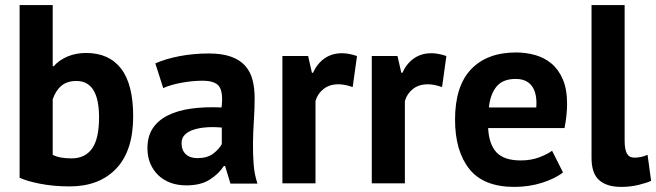

<svg xmlns="http://www.w3.org/2000/svg" viewBox="-20 -720 2577 754"><path d="M57 -700H187V-460H191Q212 -484 245 -498Q278 -512 318 -512Q408 -512 455.5 -450.5Q503 -389 503 -263Q503 -128 436.5 -58Q370 12 254 12Q190 12 137 1.5Q84 -9 57 -22ZM280 -402Q244 -402 221.5 -383.5Q199 -365 187 -330V-112Q203 -104 221.5 -101Q240 -98 261 -98Q314 -98 341.5 -136.5Q369 -175 369 -259Q369 -402 280 -402Z M590 -471Q630 -489 685 -499.5Q740 -510 800 -510Q852 -510 887 -497.5Q922 -485 942.5 -462Q963 -439 971.5 -407Q980 -375 980 -335Q980 -291 977 -246.5Q974 -202 973.5 -159Q973 -116 976 -75.5Q979 -35 991 1H885L864 -68H859Q839 -37 803.5 -14.5Q768 8 712 8Q677 8 649 -2.5Q621 -13 601 -32.5Q581 -52 570 -78.5Q559 -105 559 -138Q559 -184 579.5 -215.5Q600 -247 638.5 -266.5Q677 -286 730.5 -293.5Q784 -301 850 -298Q857 -354 842 -378.5Q827 -403 775 -403Q736 -403 692.5 -395Q649 -387 621 -374ZM755 -99Q794 -99 817 -116.5Q840 -134 851 -154V-219Q820 -222 791.5 -220Q763 -218 741 -211Q719 -204 706 -191Q693 -178 693 -158Q693 -130 709.5 -114.5Q726 -99 755 -99Z M1365 -378Q1334 -389 1309 -389Q1274 -389 1250.5 -370.5Q1227 -352 1219 -323V0H1089V-500H1190L1205 -434H1209Q1226 -471 1255 -491Q1284 -511 1323 -511Q1349 -511 1382 -500Z M1716 -378Q1685 -389 1660 -389Q1625 -389 1601.5 -370.5Q1578 -352 1570 -323V0H1440V-500H1541L1556 -434H1560Q1577 -471 1606 -491Q1635 -511 1674 -511Q1700 -511 1733 -500Z M2191 -43Q2161 -19 2109.5 -2.5Q2058 14 2000 14Q1879 14 1823 -56.5Q1767 -127 1767 -250Q1767 -382 1830 -448Q1893 -514 2007 -514Q2045 -514 2081 -504Q2117 -494 2145 -471Q2173 -448 2190 -409Q2207 -370 2207 -312Q2207 -291 2204.5 -267Q2202 -243 2197 -217H1897Q1900 -154 1929.5 -122Q1959 -90 2025 -90Q2066 -90 2098.5 -102.5Q2131 -115 2148 -128ZM2005 -410Q1954 -410 1929.5 -379.5Q1905 -349 1900 -298H2086Q2090 -352 2069.5 -381Q2049 -410 2005 -410Z M2433 -168Q2433 -133 2442 -117Q2451 -101 2471 -101Q2483 -101 2494.5 -103Q2506 -105 2523 -112L2537 -10Q2521 -2 2488 6Q2455 14 2420 14Q2363 14 2333 -12.5Q2303 -39 2303 -100V-700H2433Z"/></svg>

Font: PT Sans
Style: Bold
Weight: 700
Version: Version 2.003W OFL; ttfautohint (v1.6)